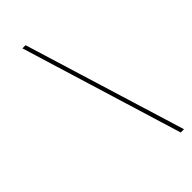

<svg xmlns="http://www.w3.org/2000/svg" viewBox="-308 -810 1120 1120"><g transform="rotate(-45 252.0 -250.0)"><path d="M451 250H478L171 -750H145Z"/></g></svg>

Font: Mazius Display Extra italic
Style: Regular
Weight: 400
Italic angle: -17°
Designer: Alberto Casagrande & Collletttivo
Foundry: Collletttivo
Version: Version 2.000;Glyphs 3.2 (3217)